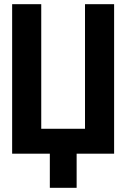

<svg xmlns="http://www.w3.org/2000/svg" viewBox="-20 -734 603 917"><path d="M38 0V-714H177V-119H386V-714H525V0H346V163H218V0Z"/></svg>

Font: Noto Sans Mono SemiCondensed
Style: Bold
Weight: 700
Width: 4
Designer: Monotype Design Team
Foundry: Monotype Imaging Inc.
Version: Version 2.014